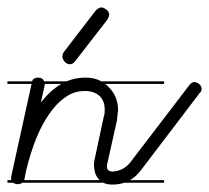

<svg xmlns="http://www.w3.org/2000/svg" viewBox="-20 -506 563 517"><path d="M422 -14H315Q300 -9 283 -9Q268 -9 258 -14H40Q35 -10 28 -10Q21 -10 15 -14H0V-21H10Q10 -23 10 -25V-30L65 -280H0V-287H66Q70 -297 82 -297Q91 -297 96 -292Q98 -289 99 -287H159Q183 -297 210 -297Q231 -297 247 -290Q250 -288 253 -287H422V-280H263Q269 -276 274 -270Q286 -258 292 -242.5Q298 -227 298 -209Q297 -204 296.5 -197.5Q296 -191 295 -182L269 -66Q268 -64 268 -59Q268 -49 273 -46.5Q278 -44 283 -44Q313 -46 331 -69L490 -277Q496 -285 503 -285Q510 -285 516.5 -279.5Q523 -274 523 -266Q523 -260 518 -256L359 -47Q346 -30 330 -21H422ZM243 -27Q237 -35 235 -45Q233 -55 233 -63Q233 -69 234 -73L259 -190Q262 -198 262 -210Q262 -235 247.5 -248Q233 -261 208 -261Q183 -261 162.5 -248.5Q142 -236 125 -215.5Q108 -195 94.5 -169.5Q81 -144 71.5 -117.5Q62 -91 55.5 -67Q49 -43 46 -24L45 -21H248ZM183 -342Q177 -333 168 -333Q160 -333 154 -340Q148 -347 148 -354Q148 -360 152 -366L238 -478Q242 -482 246 -484Q250 -486 253 -486Q259 -486 266.5 -480Q274 -474 274 -467Q274 -461 269 -453ZM100 -277Q100 -276 100 -275L90 -230Q116 -263 145 -280H101Q101 -279 100 -277Z"/></svg>

Font: Gruenewald VA 3. Klasse
Style: Regular
Weight: 400
Designer: Peter Wiegel
Foundry: Peter Wiegel, nach dem Schriftentwurf von Dr. H. Gr¸newald
Version: Version 0.007